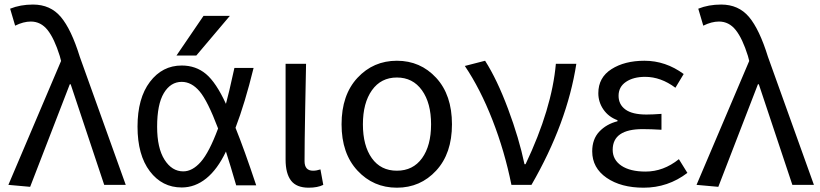

<svg xmlns="http://www.w3.org/2000/svg" viewBox="-20 -829 3678 861"><path d="M115.2 8.8 17.6 0 253.9 -555.7 248 -578.1Q223.6 -656.2 193.4 -694.3Q163.1 -732.4 118.2 -732.4Q85 -732.4 47.9 -713.9L25.4 -790Q71.3 -808.6 127.9 -808.6Q206.1 -808.6 252.9 -752.9Q299.8 -697.3 337.9 -574.2L543.9 0H447.3L296.9 -451.2H293Z M958 -252.9Q911.1 -377 875 -419.4Q838.9 -461.9 794.9 -461.9Q745.1 -461.9 714.8 -411.6Q684.6 -361.3 684.6 -260.7Q684.6 -165 717.8 -112.8Q751 -60.5 801.8 -60.5Q842.8 -60.5 880.4 -103Q918 -145.5 958 -252.9ZM892.6 -757.8H1010.7L860.4 -580.1H771.5ZM1031.2 -524.4H1117.2Q1078.1 -365.2 1036.1 -255.9Q1075.2 -159.2 1128.9 2H1039.1Q1013.7 -85.9 993.2 -149.4Q955.1 -69.3 904.8 -28.8Q854.5 11.7 794.9 11.7Q707 11.7 651.9 -61Q596.7 -133.8 596.7 -261.2Q596.7 -388.7 652.3 -461.9Q708 -535.2 794.9 -535.2Q858.4 -535.2 903.8 -497.1Q949.2 -459 993.2 -363.3Q1004.9 -404.3 1031.2 -524.4Z M1364.3 12.7Q1309.6 12.7 1285.2 -19Q1260.7 -50.8 1260.7 -113.3V-543H1352.5Q1351.6 -501 1348.6 -341.8Q1345.7 -182.6 1345.7 -106.4Q1345.7 -63.5 1383.8 -63.5Q1399.4 -63.5 1417 -69.3L1429.7 0Q1404.3 12.7 1364.3 12.7Z M1511.7 -271.5Q1511.7 -403.3 1583 -480Q1654.3 -556.6 1759.8 -556.6Q1865.2 -556.6 1936 -480Q2006.8 -403.3 2006.8 -271.5Q2006.8 -140.6 1936 -64Q1865.2 12.7 1759.8 12.7Q1654.3 12.7 1583 -64Q1511.7 -140.6 1511.7 -271.5ZM1647.5 -119.6Q1687.5 -63.5 1759.8 -63.5Q1832 -63.5 1872.6 -119.6Q1913.1 -175.8 1913.1 -271.5Q1913.1 -367.2 1872.1 -424.3Q1831.1 -481.4 1759.8 -481.4Q1688.5 -481.4 1647.9 -424.3Q1607.4 -367.2 1607.4 -271.5Q1607.4 -175.8 1647.5 -119.6Z M2363.3 0H2273.4Q2243.2 -150.4 2188.5 -290.5Q2133.8 -430.7 2064.5 -533.2L2155.3 -556.6Q2209 -472.7 2258.3 -340.8Q2307.6 -209 2332 -92.8H2336.9Q2455.1 -341.8 2472.7 -543H2564.5Q2523.4 -277.3 2363.3 0Z M2866.2 12.7Q2764.6 12.7 2700.2 -31.7Q2635.7 -76.2 2635.7 -150.4Q2635.7 -205.1 2667.5 -238.8Q2699.2 -272.5 2749 -285.2V-290Q2709 -304.7 2686 -337.9Q2663.1 -371.1 2663.1 -411.1Q2663.1 -481.4 2722.2 -519Q2781.2 -556.6 2870.1 -556.6Q2964.8 -556.6 3045.9 -497.1L3008.8 -435.5Q2943.4 -484.4 2873 -484.4Q2820.3 -484.4 2787.1 -461.9Q2753.9 -439.5 2753.9 -399.4Q2753.9 -360.4 2784.7 -337.9Q2815.4 -315.4 2878.9 -315.4Q2907.2 -315.4 2946.3 -318.4V-247.1Q2899.4 -250 2862.3 -250Q2727.5 -250 2727.5 -157.2Q2727.5 -112.3 2766.6 -85.9Q2805.7 -59.6 2875 -59.6Q2955.1 -59.6 3024.4 -115.2L3062.5 -53.7Q2975.6 12.7 2866.2 12.7Z M3201.2 8.8 3103.5 0 3339.8 -555.7 3334 -578.1Q3309.6 -656.2 3279.3 -694.3Q3249 -732.4 3204.1 -732.4Q3170.9 -732.4 3133.8 -713.9L3111.3 -790Q3157.2 -808.6 3213.9 -808.6Q3292 -808.6 3338.9 -752.9Q3385.7 -697.3 3423.8 -574.2L3629.9 0H3533.2L3382.8 -451.2H3378.9Z"/></svg>

Font: Gen Shin Gothic Regular
Style: Regular
Weight: 400
Designer: [Source Han Sans]
Ryoko NISHIZUKA  (kana & ideographs); Paul D. Hunt (Latin, Greek & Cyrillic); Wenlong ZHANG  (bopomofo
Version: Version 1.002.20150607